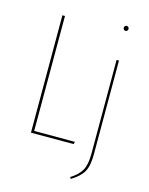

<svg xmlns="http://www.w3.org/2000/svg" viewBox="-133 -800 837 1076"><g transform="rotate(15 286.0 -262.0)"><path d="M117 -14H353L350 0H102V-681H117ZM474 28Q474 94 454 128.5Q434 163 384 193L379 183Q424 155 442 122Q460 89 460 27V-518H474ZM480 -703Q480 -697 476 -692.5Q472 -688 466 -688Q460 -688 456 -692.5Q452 -697 452 -703Q452 -708 456 -712.5Q460 -717 466 -717Q472 -717 476 -712.5Q480 -708 480 -703Z"/></g></svg>

Font: Fira Sans Compressed Hair
Style: Regular
Weight: 100
Width: 1
Designer: bBox Type GmbH & Carrois Corporate GbR & Edenspiekermann AG
Foundry: bBox Type GmbH & Carrois Corporate GbR & Edenspiekermann AG
Version: Version 4.301